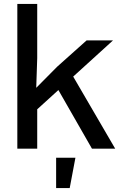

<svg xmlns="http://www.w3.org/2000/svg" viewBox="-20 -755 690 975"><path d="M68 0V-735H169V-460L164 -309L270 -416L420 -550H554L169 -200V0ZM447 0 254 -337 343 -381 565 0ZM265 200V46H363L334 200Z"/></svg>

Font: Azeret Mono Thin
Style: Regular
Weight: 400
Version: Version 1.002